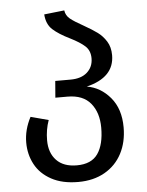

<svg xmlns="http://www.w3.org/2000/svg" viewBox="-54 -793 651 851"><g transform="rotate(-5 271.5 -367.5)"><path d="M481 -210Q481 -144 454.5 -93.5Q428 -43 378 -14.5Q328 14 260 14Q189 14 140.5 -12.5Q92 -39 68.5 -83Q45 -127 45 -180Q45 -237 74 -292L153 -271Q138 -229 138 -182Q138 -126 169.5 -93Q201 -60 260 -60Q325 -60 353.5 -101Q382 -142 382 -217Q382 -284 348 -325.5Q314 -367 245 -367H191L197 -441H265Q313 -441 339.5 -465Q366 -489 366 -527Q366 -561 344.5 -581Q323 -601 279 -623Q230 -647 203.5 -671Q177 -695 174 -739L264 -749Q267 -726 285.5 -711Q304 -696 344 -674Q381 -653 403.5 -636.5Q426 -620 442 -594.5Q458 -569 458 -533Q458 -434 334 -404Q395 -394 438 -343Q481 -292 481 -210Z"/></g></svg>

Font: Fira GO
Style: Regular
Weight: 400
Designer: Carrois Corporate
Foundry: Carrois Corporate GbR
Version: Version 0.300